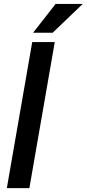

<svg xmlns="http://www.w3.org/2000/svg" viewBox="-20 -966 445 986"><path d="M130.9 0H15.1L145.5 -750H261.2ZM265.6 -945.8H404.8L250.5 -797.9H149.9Z"/></svg>

Font: Roboto Medium
Style: Italic
Weight: 500
Italic angle: -12°
Designer: Google
Version: Version 2.134; 2016